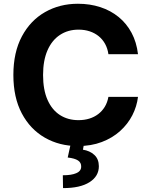

<svg xmlns="http://www.w3.org/2000/svg" viewBox="-20 -757 792 1008"><path d="M389.1 9.8Q292.2 9.8 215.5 -34.2Q138.8 -78.1 94.5 -161.6Q50.2 -245 50.2 -363.3Q50.2 -482.3 94.9 -566Q139.6 -649.7 216.5 -693.5Q293.4 -737.3 389.1 -737.3Q452.2 -737.3 506.5 -719.6Q560.8 -701.9 602.7 -667.8Q644.5 -633.8 670.8 -584.6Q697.1 -535.4 704.5 -472.5H549.2Q544.9 -502.6 531.8 -526.5Q518.7 -550.3 498.1 -567Q477.5 -583.7 450.9 -592.5Q424.3 -601.4 392.6 -601.4Q336.6 -601.4 294.5 -573.5Q252.3 -545.6 229.2 -492.4Q206.1 -439.3 206.1 -363.3Q206.1 -285.7 229.5 -232.8Q252.9 -179.9 294.8 -153Q336.6 -126.2 392 -126.2Q422.9 -126.2 449 -134.3Q475.2 -142.4 495.9 -158.2Q516.6 -174 530.3 -196.7Q544 -219.3 549.2 -248.6H704.5Q698.5 -198.3 674.8 -151.9Q651 -105.5 610.6 -69.1Q570.2 -32.7 514.6 -11.5Q459 9.8 389.1 9.8ZM351.4 -2.3H421.3L415.4 28.9Q451.8 34.5 475.2 56.2Q498.7 77.8 499 115.2Q499.3 168.2 449.9 199.5Q400.5 230.8 310.9 230.5L309.8 163.1Q354.7 163.3 380.2 152.3Q405.7 141.4 406.2 118.8Q407.1 97 389.8 85.6Q372.6 74.2 335.5 69.9Z"/></svg>

Font: Inter
Style: Regular
Weight: 400
Designer: Rasmus Andersson
Foundry: rsms
Version: Version 4.000;git-8c9346024